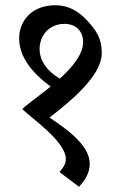

<svg xmlns="http://www.w3.org/2000/svg" viewBox="-20 -649 463 732"><path d="M281 63C303 40 322 12 322 -25C322 -102 217 -167 169 -201C242 -258 368 -357 368 -447C368 -499 350 -531 311 -572C280 -605 243 -629 191 -629C97 -629 53 -565 53 -503C53 -433 101 -372 173 -319C129 -283 85 -253 65 -233C102 -197 231 -109 231 -43C231 -24 222 -11 207 7ZM131 -462C131 -512 166 -558 226 -558C269 -558 297 -530 297 -489C297 -442 256 -393 208 -349C157 -379 131 -420 131 -462Z"/></svg>

Font: Noto Serif Devanagari
Style: Regular
Weight: 400
Designer: Universal Thirst, Indian Type Foundry and the Monotype Design Team
Foundry: Monotype Imaging Inc.
Version: Version 2.004